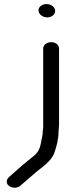

<svg xmlns="http://www.w3.org/2000/svg" viewBox="-20 -715 350 922"><path d="M187.4 -482V-102.2C187.4 -95.3 184.9 -88.5 184.9 -82V-71.5C183.6 -66.9 182.7 -62.6 182.4 -56.8C181.2 -53 179.6 -46 178.7 -40.5C172.9 -2.4 164.3 17 138.4 37C106.2 61.9 82.7 82.1 50.1 111.6L22.7 135.6C16.1 141.3 12.4 149.6 12.4 157.5C12.4 175.9 32.4 186.5 51.1 186.5C62 186.5 72 181.9 78.3 176.4L105.8 152.4C124.1 136.5 139.9 122.8 153.1 111.6C183.8 85.5 226.7 60.4 241.8 16.3C251.7 -12.5 261.1 -46.4 261.1 -82C261.1 -91.4 263.6 -105.2 263.6 -118V-482C263.6 -498.7 247.6 -512.5 226.1 -512.5C205.5 -512.5 187.4 -499.6 187.4 -482ZM164.9 -665.5C164.9 -646.9 184.2 -631.5 207.4 -631.5C229.4 -631.5 244.9 -646.5 244.9 -662.5C244.9 -680.4 226 -695.5 203.6 -695.5C183.6 -695.5 164.9 -683.1 164.9 -665.5Z"/></svg>

Font: CiSf OpenHand
Style: BdExt
Weight: 400
Foundry: Cannot Into Space Fonts
Version: Version 0.7892